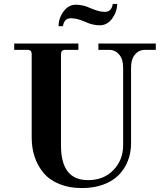

<svg xmlns="http://www.w3.org/2000/svg" viewBox="-20 -932 823 970"><path d="M51.8 -711.9H376V-680.2H312Q298.3 -680.2 293.2 -674.8Q288.1 -669.4 288.1 -655.8V-198.2Q288.1 -108.9 322.3 -65.4Q356.4 -22 424.8 -22Q504.4 -22 553.2 -73Q602.1 -124 602.1 -198.2V-589.8Q602.1 -633.3 581.8 -656.7Q561.5 -680.2 530.8 -680.2H477.1V-711.9H767.1V-680.2H712.9Q682.1 -680.2 662.1 -656.7Q642.1 -633.3 642.1 -589.8V-208Q642.1 -160.6 626.2 -119.9Q610.4 -79.1 580.1 -48.1Q549.8 -17.1 502 0.5Q454.1 18.1 394 18.1Q330.1 18.1 280.5 -2Q231 -22 200.9 -57.4Q170.9 -92.8 155.5 -138.2Q140.1 -183.6 140.1 -236.8V-655.8Q140.1 -669.4 135 -674.8Q129.9 -680.2 116.2 -680.2H51.8ZM275.9 -799.8Q275.9 -839.4 300.8 -873.8Q325.7 -908.2 363.8 -908.2Q379.4 -908.2 394.3 -905Q409.2 -901.9 418.9 -898.2Q428.7 -894.5 445.8 -887.2Q481.9 -872.1 509.8 -872.1Q543.5 -872.1 549.8 -912.1H571.8Q571.8 -873 546.9 -838.6Q522 -804.2 483.9 -804.2Q468.3 -804.2 453.4 -807.4Q438.5 -810.5 428.7 -814.2Q418.9 -817.9 401.9 -825.2Q366.7 -839.8 337.9 -839.8Q304.2 -839.8 297.9 -799.8Z"/></svg>

Font: Flanker Steampunk
Style: Bold
Weight: 700
Designer: Alexey Kryukov, Leonardo Di Lena
Foundry: Alexey Kryukov, Leonardo Di Lena
Version: 1.210